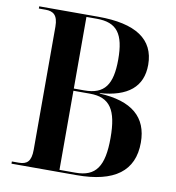

<svg xmlns="http://www.w3.org/2000/svg" viewBox="-80 -786 785 858"><g transform="rotate(10 312.0 -357.0)"><path d="M29 0H324C496 0 582 -64 582 -193C582 -308 510 -370 363 -377V-379C489 -388 554 -441 554 -541C554 -657 467 -714 297 -714H29V-704H60C94 -704 116 -690 116 -637V-79C116 -25 97 -10 60 -10H29ZM293 -379H245V-704H292C384 -704 418 -657 418 -541C418 -427 384 -379 293 -379ZM318 -10H245V-369H320C411 -369 445 -317 445 -190C445 -61 410 -10 318 -10Z"/></g></svg>

Font: Noto Serif Display SemiCondensed SemiBold
Style: Regular
Weight: 600
Width: 4
Designer: Monotype Design Team
Foundry: Monotype Imaging Inc.
Version: Version 2.009